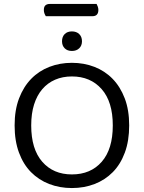

<svg xmlns="http://www.w3.org/2000/svg" viewBox="-20 -939 729 972"><path d="M212 -857Q208 -863 205 -871Q202 -879 202 -888Q202 -905 210 -912Q218 -919 232 -919H469Q472 -914 475 -905.5Q478 -897 478 -889Q478 -857 448 -857ZM634 -304Q634 -226 612 -166.5Q590 -107 551 -67.5Q512 -28 459 -7.5Q406 13 344 13Q282 13 229 -7.5Q176 -28 137 -67.5Q98 -107 76 -166.5Q54 -226 54 -304Q54 -382 76.5 -441Q99 -500 138 -540Q177 -580 230 -600.5Q283 -621 344 -621Q405 -621 458 -600.5Q511 -580 550 -540Q589 -500 611.5 -441Q634 -382 634 -304ZM551 -304Q551 -424 494.5 -488Q438 -552 344 -552Q297 -552 259 -535.5Q221 -519 194 -487.5Q167 -456 152.5 -410Q138 -364 138 -304Q138 -184 194 -120Q250 -56 344 -56Q439 -56 495 -120Q551 -184 551 -304ZM395 -730Q395 -708 381 -694.5Q367 -681 344 -681Q321 -681 307.5 -694.5Q294 -708 294 -730Q294 -753 307.5 -766.5Q321 -780 344 -780Q367 -780 381 -766.5Q395 -753 395 -730Z"/></svg>

Font: Baloo Chettan 2
Style: Regular
Weight: 400
Designer: Maithili Shingre, Unnati Kotecha and Ek Type
Foundry: Ek Type
Version: Version 1.640;hotconv 1.0.111;makeotfexe 2.5.65597; ttfautoh